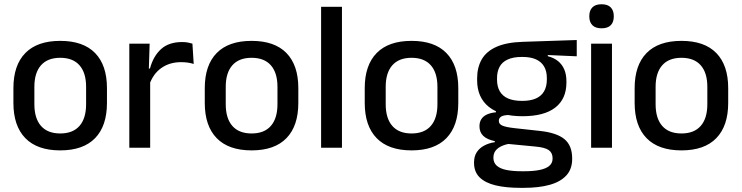

<svg xmlns="http://www.w3.org/2000/svg" viewBox="-20 -694 3484 902"><path d="M263 12.5Q155 12.5 99 -45Q43 -102.5 43 -210.5V-280Q43 -387.5 99 -444.8Q155 -502 263 -502Q371 -502 426.8 -444.8Q482.5 -387.5 482.5 -280V-210.5Q482.5 -102.5 426.8 -45Q371 12.5 263 12.5ZM263 -67Q322.5 -67 353.5 -102.5Q384.5 -138 384.5 -204.5V-286Q384.5 -352 353.5 -387.2Q322.5 -422.5 263 -422.5Q203.5 -422.5 172.5 -387.2Q141.5 -352 141.5 -286V-204.5Q141.5 -138 172.5 -102.5Q203.5 -67 263 -67Z M681.5 -295.5 660.5 -372H684.5Q700 -430 736.5 -463.2Q773 -496.5 836 -496.5Q851 -496.5 862.8 -494.2Q874.5 -492 884 -489L890 -393.5Q878 -397.5 863 -399.8Q848 -402 830.5 -402Q777 -402 738 -374.5Q699 -347 681.5 -295.5ZM587.5 0V-489H683L678.5 -346.5L685.5 -339.5V0Z M1162 12.5Q1054 12.5 998 -45Q942 -102.5 942 -210.5V-280Q942 -387.5 998 -444.8Q1054 -502 1162 -502Q1270 -502 1325.8 -444.8Q1381.5 -387.5 1381.5 -280V-210.5Q1381.5 -102.5 1325.8 -45Q1270 12.5 1162 12.5ZM1162 -67Q1221.5 -67 1252.5 -102.5Q1283.5 -138 1283.5 -204.5V-286Q1283.5 -352 1252.5 -387.2Q1221.5 -422.5 1162 -422.5Q1102.5 -422.5 1071.5 -387.2Q1040.5 -352 1040.5 -286V-204.5Q1040.5 -138 1071.5 -102.5Q1102.5 -67 1162 -67Z M1488.5 0V-662H1586.5V0Z M1913.5 12.5Q1805.5 12.5 1749.5 -45Q1693.5 -102.5 1693.5 -210.5V-280Q1693.5 -387.5 1749.5 -444.8Q1805.5 -502 1913.5 -502Q2021.5 -502 2077.2 -444.8Q2133 -387.5 2133 -280V-210.5Q2133 -102.5 2077.2 -45Q2021.5 12.5 1913.5 12.5ZM1913.5 -67Q1973 -67 2004 -102.5Q2035 -138 2035 -204.5V-286Q2035 -352 2004 -387.2Q1973 -422.5 1913.5 -422.5Q1854 -422.5 1823 -387.2Q1792 -352 1792 -286V-204.5Q1792 -138 1823 -102.5Q1854 -67 1913.5 -67Z M2434.5 -148Q2331.5 -148 2276.5 -192Q2221.5 -236 2221.5 -317.5V-325.5Q2221.5 -377 2243 -414.8Q2264.5 -452.5 2311.8 -473.8Q2359 -495 2435.5 -497.5L2689.5 -506V-429.5L2553.5 -435.5V-430Q2582.5 -422.5 2601.8 -406.8Q2621 -391 2631 -367.5Q2641 -344 2641 -312V-306.5Q2641 -229.5 2588.8 -188.8Q2536.5 -148 2434.5 -148ZM2430.5 110.5H2443Q2485.5 110.5 2515 104.5Q2544.5 98.5 2560.2 85.5Q2576 72.5 2576 51V49.5Q2576 24 2558 11.2Q2540 -1.5 2495.5 -5.5L2354.5 -19L2379 -20Q2355 -16 2336.8 -7.8Q2318.5 0.5 2308.2 13.8Q2298 27 2298 46.5V47.5Q2298 70.5 2313.8 84.5Q2329.5 98.5 2359.2 104.5Q2389 110.5 2430.5 110.5ZM2424.5 188.5Q2357 188.5 2308.2 176.8Q2259.5 165 2233.2 139.2Q2207 113.5 2207 71V69Q2207 40.5 2219.8 21Q2232.5 1.5 2254.8 -10.2Q2277 -22 2304.5 -26V-31Q2268 -38.5 2250.2 -55.8Q2232.5 -73 2232.5 -100.5V-101Q2232.5 -120 2241 -133.8Q2249.5 -147.5 2266.8 -155.8Q2284 -164 2310 -166.5V-177.5L2413 -152.5L2375.5 -154Q2346 -153.5 2334.8 -146.5Q2323.5 -139.5 2323.5 -126.5V-126Q2323.5 -111 2340.2 -103.8Q2357 -96.5 2397 -92L2516 -79Q2595 -70.5 2631.5 -40.5Q2668 -10.5 2668 50.5V53Q2668 100 2640.8 130Q2613.5 160 2562.8 174.2Q2512 188.5 2441 188.5ZM2433 -220Q2471.5 -220 2497.2 -231.2Q2523 -242.5 2536 -265Q2549 -287.5 2549 -320V-327.5Q2549 -359.5 2536.2 -381.5Q2523.5 -403.5 2498.2 -415Q2473 -426.5 2434.5 -426.5H2432Q2390.5 -426.5 2364.5 -414.2Q2338.5 -402 2326.8 -379.8Q2315 -357.5 2315 -327V-320Q2315 -287.5 2328 -265Q2341 -242.5 2367.2 -231.2Q2393.5 -220 2433 -220Z M2757 0V-489H2855V0ZM2806 -561Q2777 -561 2762.8 -575.8Q2748.5 -590.5 2748.5 -616.5V-618.5Q2748.5 -644.5 2762.8 -659.2Q2777 -674 2806 -674Q2835 -674 2849.2 -659.2Q2863.5 -644.5 2863.5 -618.5V-616.5Q2863.5 -590 2849.2 -575.5Q2835 -561 2806 -561Z M3181.5 12.5Q3073.5 12.5 3017.5 -45Q2961.5 -102.5 2961.5 -210.5V-280Q2961.5 -387.5 3017.5 -444.8Q3073.5 -502 3181.5 -502Q3289.5 -502 3345.2 -444.8Q3401 -387.5 3401 -280V-210.5Q3401 -102.5 3345.2 -45Q3289.5 12.5 3181.5 12.5ZM3181.5 -67Q3241 -67 3272 -102.5Q3303 -138 3303 -204.5V-286Q3303 -352 3272 -387.2Q3241 -422.5 3181.5 -422.5Q3122 -422.5 3091 -387.2Q3060 -352 3060 -286V-204.5Q3060 -138 3091 -102.5Q3122 -67 3181.5 -67Z"/></svg>

Font: Anek Odia Medium
Style: Regular
Weight: 500
Designer: Yesha Goshar & Mahesh Sahu (Odia), Yesha Goshar (Latin)
Foundry: Ek Type
Version: Version 1.003